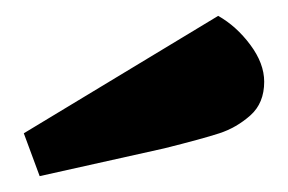

<svg xmlns="http://www.w3.org/2000/svg" viewBox="-20 -797 363 242"><path d="M255 -777Q278 -764 295.5 -740.5Q313 -717 313 -694Q313 -667 295.5 -651.5Q278 -636 256.5 -629Q235 -622 187 -610L30 -575L10 -629Z"/></svg>

Font: Sansita Black
Style: Regular
Weight: 900
Designer: Pablo Cosgaya
Foundry: Omnibus-Type
Version: Version 1.006; ttfautohint (v1.5)